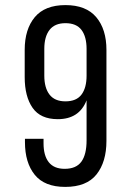

<svg xmlns="http://www.w3.org/2000/svg" viewBox="-20 -727 516 754"><path d="M237 -707Q318 -707 358 -659.5Q398 -612 398 -531V-174Q398 -91 359 -42Q320 7 236 7Q155 7 116.5 -40.5Q78 -88 78 -169V-182H151V-164Q151 -116 171.5 -90Q192 -64 234 -64Q279 -64 299.5 -92Q320 -120 320 -176V-333Q291 -259 207 -259Q139 -259 108 -303.5Q77 -348 77 -424V-531Q77 -612 116.5 -659.5Q156 -707 237 -707ZM237 -636Q195 -636 174.5 -609.5Q154 -583 154 -535V-430Q154 -382 174.5 -355.5Q195 -329 237 -329Q280 -329 300 -355.5Q320 -382 320 -430V-535Q320 -583 300 -609.5Q280 -636 237 -636Z"/></svg>

Font: Bebas Neue Regular
Style: Regular
Weight: 400
Designer: Ryoichi Tsunekawa & LGV (GE)
Foundry: Free Software Foundation, Inc.
Version: Version 1.003 August 13, 2016